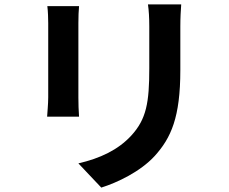

<svg xmlns="http://www.w3.org/2000/svg" viewBox="-20 -796 1040 872"><path d="M803 -776H652C656 -748 658 -716 658 -676C658 -632 658 -537 658 -486C658 -330 645 -255 576 -180C516 -115 435 -77 336 -54L440 56C513 33 617 -16 683 -88C757 -170 799 -263 799 -478C799 -527 799 -624 799 -676C799 -716 801 -748 803 -776ZM339 -768H195C198 -745 199 -710 199 -691C199 -647 199 -411 199 -354C199 -324 195 -285 194 -266H339C337 -289 336 -328 336 -353C336 -409 336 -647 336 -691C336 -723 337 -745 339 -768Z"/></svg>

Font: Noto Sans JP
Style: Bold
Weight: 700
Designer: Ryoko NISHIZUKA 西塚涼子 (kana, bopomofo & ideographs); Paul D. Hunt (Latin, Greek & Cyrillic); Sandoll Communications 산돌커뮤니
Foundry: Adobe
Version: Version 2.004;hotconv 1.0.118;makeotfexe 2.5.65603